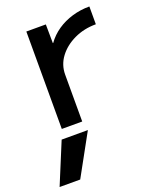

<svg xmlns="http://www.w3.org/2000/svg" viewBox="-181 -612 766 963"><g transform="rotate(-20 201.5 -130.0)"><path d="M77 270H-33L58 50H198ZM77 0V-520H181L182 -420H184Q209 -455 245 -479.5Q281 -504 325 -517Q369 -530 417 -530V-435Q353 -435 300.5 -410Q248 -385 217 -343.5Q186 -302 186 -250V0Z"/></g></svg>

Font: M PLUS 2 Medium
Style: Regular
Weight: 500
Designer: Coji Morishita
Foundry: UNDERFOREST DESIGN
Version: Version 1.001